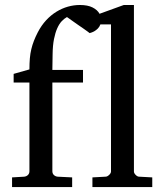

<svg xmlns="http://www.w3.org/2000/svg" viewBox="-20 -757 663 777"><path d="M354 0V-39.1L407.2 -42Q414.1 -42 421.6 -49.1Q429.2 -56.2 429.2 -63V-658.2H386.2Q382.8 -648.4 376.2 -641.8Q369.6 -635.3 363 -631.3Q356.4 -627.4 350.6 -625.5Q344.7 -623.5 342.8 -623Q341.8 -624 334.7 -629.2Q327.6 -634.3 317.6 -641.4Q307.6 -648.4 296.1 -656.2Q284.7 -664.1 274.9 -671.1Q265.1 -678.2 258.3 -682.9Q251.5 -687.5 251 -688Q240.2 -682.1 230 -671.4Q219.7 -660.6 211.7 -642.6Q203.6 -624.5 198.5 -598.9Q193.4 -573.2 192.9 -538.1L191.9 -474.1H315.9V-422.9H191.9V-64Q191.9 -54.7 198 -48.8Q204.1 -43 212.9 -42L272 -39.1V0H28.8V-39.1L78.1 -42Q86.9 -43 93 -48.8Q99.1 -54.7 99.1 -64V-422.9H35.2V-458L99.1 -476.1Q99.1 -501 100.8 -520.8Q102.5 -540.5 106.7 -557.9Q110.8 -575.2 117.2 -591.6Q123.5 -607.9 132.8 -626Q147.5 -654.3 166.7 -675Q186 -695.8 208.3 -709.5Q230.5 -723.1 254.6 -730Q278.8 -736.8 303.2 -736.8Q335 -736.8 354.7 -726.8Q374.5 -716.8 382.8 -701.2L481 -736.8H522V-63Q522 -56.2 529.1 -49.1Q536.1 -42 543 -42L596.2 -39.1V0Z"/></svg>

Font: Charis SIL Am
Style: Regular
Weight: 400
Foundry: SIL International
Version: Version 5.000